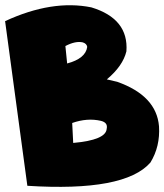

<svg xmlns="http://www.w3.org/2000/svg" viewBox="-30 -716 635 742"><path d="M323.2 -687.5Q467.8 -643.6 458.5 -517.6Q444.8 -460.9 382.8 -409.2L422.9 -399.9Q574.7 -346.2 584.5 -228Q589.4 -149.9 551.3 -87.9Q452.1 25.9 75.7 2L-10.3 -634.3Q171.4 -718.3 323.2 -687.5ZM222.7 -538.1 229.5 -470.7Q300.8 -489.7 307.1 -534.7Q305.2 -547.4 290 -552.2Q261.7 -558.6 222.7 -538.1ZM252.9 -163.6Q379.4 -174.8 382.3 -218.3Q387.7 -242.2 359.9 -249Q307.1 -261.2 249 -240.7Z"/></svg>

Font: Lapsus Pro (theguybrush.com)
Style: Bold
Weight: 700
Designer: Jose Roses
Version: Version 1.00 February 9, 2018, initial release